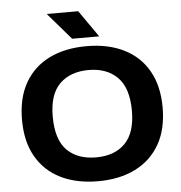

<svg xmlns="http://www.w3.org/2000/svg" viewBox="-62 -1007 1015 1075"><g transform="rotate(-5 446.0 -469.0)"><path d="M446.5 9.5Q325.5 9.5 236.8 -34.2Q148 -78 99.5 -162.8Q51 -247.5 51 -370Q51 -492.5 99.5 -577.2Q148 -662 236.8 -705.8Q325.5 -749.5 446.5 -749.5Q567.5 -749.5 656.2 -705.5Q745 -661.5 793.2 -576.8Q841.5 -492 841.5 -370Q841.5 -248 792.8 -163.2Q744 -78.5 655.2 -34.5Q566.5 9.5 446.5 9.5ZM446.5 -124.5Q550.5 -124.5 609.5 -184Q668.5 -243.5 668.5 -366.5Q668.5 -495 608.8 -555.2Q549 -615.5 446.5 -615.5Q344 -615.5 284 -556.8Q224 -498 224 -373.5Q224 -243.5 283.2 -184Q342.5 -124.5 446.5 -124.5ZM370.5 -798 240.5 -948.5H417.5L522.5 -798Z"/></g></svg>

Font: Encode Sans Expanded
Style: Bold
Weight: 700
Width: 7
Designer: Multiple Designers
Foundry: Impallari Type
Version: Version 3.000; ttfautohint (v1.8.3) -l 8 -r 50 -G 200 -x 14 